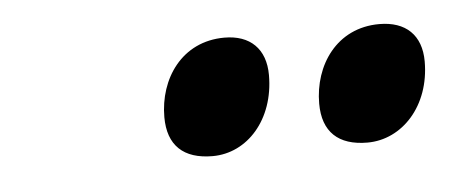

<svg xmlns="http://www.w3.org/2000/svg" viewBox="-26 -791 501 210"><g transform="rotate(-5 224.0 -686.0)"><path d="M371 -622C409 -622 441 -656 441 -705C441 -734 424 -750 395 -750C348 -750 322 -711 322 -669C322 -638 339 -622 371 -622ZM201 -622C239 -622 270 -656 270 -705C270 -734 253 -750 225 -750C178 -750 152 -711 152 -669C152 -638 169 -622 201 -622Z"/></g></svg>

Font: Noto Sans ExtraCondensed
Style: Bold Italic
Weight: 700
Width: 2
Italic angle: -12°
Designer: Monotype Design Team
Foundry: Monotype Imaging Inc.
Version: Version 2.013